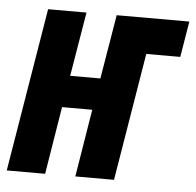

<svg xmlns="http://www.w3.org/2000/svg" viewBox="-62 -564 622 608"><g transform="rotate(5 248.5 -260.0)"><path d="M-19 0 67 -520H189L155 -316H251L285 -520H516L497 -406H389L322 0H199L234 -215H138L103 0Z"/></g></svg>

Font: Iosevka Curly Heavy
Style: Italic
Weight: 900
Italic angle: -9°
Monospace: yes
Designer: Belleve Invis
Foundry: Belleve Invis
Version: Version 22.1.2; ttfautohint (v1.8.4)